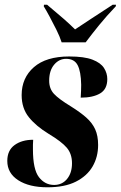

<svg xmlns="http://www.w3.org/2000/svg" viewBox="-20 -786 513 816"><path d="M182 10Q104 10 57.5 -20Q11 -50 11 -102Q11 -147 42 -169.5Q73 -192 121 -192Q120 -181 120 -171Q120 -161 120 -151Q120 -66 145.5 -33Q171 0 210 0Q244 0 265 -25.5Q286 -51 286 -92Q286 -132 264 -158Q242 -184 187 -217Q133 -250 102.5 -288Q72 -326 72 -382Q72 -455 124 -500.5Q176 -546 274 -546Q338 -546 373 -532.5Q408 -519 422 -497Q436 -475 436 -450Q436 -407 405.5 -389Q375 -371 323 -371Q324 -387 324.5 -400.5Q325 -414 325 -426Q324 -482 310 -509Q296 -536 261 -536Q231 -536 210 -511Q189 -486 189 -443Q189 -409 209.5 -387Q230 -365 281 -334Q321 -309 346.5 -286.5Q372 -264 384.5 -236.5Q397 -209 397 -170Q397 -119 373.5 -78.5Q350 -38 302.5 -14Q255 10 182 10ZM242 -606Q234 -631 219.5 -660Q205 -689 190.5 -716Q176 -743 166 -759L167 -766H180Q222 -731 250 -706.5Q278 -682 299 -661Q328 -680 367 -706Q406 -732 459 -766H473L472 -759Q432 -717 401.5 -679.5Q371 -642 344 -606Z"/></svg>

Font: Noto Serif Display ExtraCondensed ExtraBold
Style: Italic
Weight: 800
Width: 2
Italic angle: -12°
Designer: Monotype Design Team
Foundry: Monotype Imaging Inc.
Version: Version 2.009